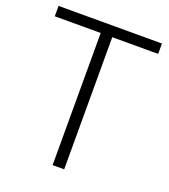

<svg xmlns="http://www.w3.org/2000/svg" viewBox="-132 -809 794 904"><g transform="rotate(20 265.5 -357.0)"><path d="M294 0V-662H524V-714H6V-662H236V0Z"/></g></svg>

Font: Noto Sans Gujarati Light
Style: Regular
Weight: 300
Designer: Jelle Bosma - Monotype Design Team, Universal Thirst
Foundry: Monotype Imaging Inc.
Version: Version 2.106